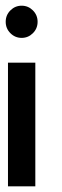

<svg xmlns="http://www.w3.org/2000/svg" viewBox="-28 -654 217 674"><path d="M0 0V-8V-15V-419V-426V-434H7H15H81H89H96V-426V-419V-15V-8V0H89H81H15H7ZM87.5 -617.5Q104 -601 104 -577.5Q104 -554 87.5 -537.5Q71 -521 48 -521Q25 -521 8.5 -537.5Q-8 -554 -8 -577.5Q-8 -601 8.5 -617.5Q25 -634 48 -634Q71 -634 87.5 -617.5Z"/></svg>

Font: Loyal Sans
Style: Boldv1
Weight: 700
Version: Version 001.000